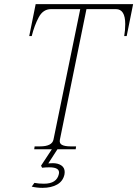

<svg xmlns="http://www.w3.org/2000/svg" viewBox="-20 -720 662 926"><path d="M622 -700 591 -546H579Q584 -573 584 -604Q584 -676 539 -676H397L269 -47Q265 -29 278.5 -21.5Q292 -14 321 -14H347L345 0H257L213 68Q220 67 235 67Q260 67 276 78Q292 89 292 110Q292 117 291 121Q284 154 255.5 170Q227 186 185 186Q158 186 133 180L146 162Q166 166 192 166Q254 166 264 119Q271 87 218 87Q201 87 183 89L178 79L230 0H145L147 -14H173Q231 -14 238 -47L367 -676H226Q188 -676 167 -637Q146 -598 133 -546H121L152 -700Z"/></svg>

Font: Taviraj Thin
Style: Italic
Weight: 250
Italic angle: -12°
Designer: Katatrad Team
Foundry: CadsonDemak
Version: Version 1.001